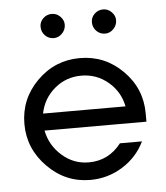

<svg xmlns="http://www.w3.org/2000/svg" viewBox="-48 -664 622 719"><g transform="rotate(-5 263.0 -305.0)"><path d="M173 -530Q154 -530 140.5 -543.5Q127 -557 127 -577Q127 -595 140.5 -608Q154 -621 173 -621Q191 -621 204.5 -607.5Q218 -594 218 -577Q218 -558 204.5 -544Q191 -530 173 -530ZM366 -530Q347 -530 333.5 -543.5Q320 -557 320 -577Q320 -595 333.5 -608Q347 -621 366 -621Q384 -621 397.5 -607.5Q411 -594 411 -577Q411 -558 397.5 -544Q384 -530 366 -530ZM491 -219V-188H108Q119 -132 162.5 -93.5Q206 -55 263 -55Q338 -55 385 -116H468Q440 -58 384.5 -23.5Q329 11 263 11Q170 11 102.5 -57.5Q35 -126 35 -219Q35 -313 102 -380Q169 -447 263 -447Q357 -447 424 -380Q491 -313 491 -219ZM263 -381Q205 -381 162 -344.5Q119 -308 108 -252H418Q407 -308 363.5 -344.5Q320 -381 263 -381Z"/></g></svg>

Font: Arcon
Style: Regular
Weight: 400
Designer: M. Zarth
Foundry: martin zarth - visuelle & digitale kommunikation
Version: Version 1.131;PS 001.131;hotconv 1.0.70;makeotf.lib2.5.58329